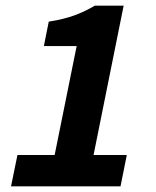

<svg xmlns="http://www.w3.org/2000/svg" viewBox="-20 -655 549 675"><path d="M18.8 0 41.3 -110H172.1L249.5 -493H134.2L151.4 -578.9Q203.9 -587.2 241.4 -600.9Q278.9 -614.6 313.3 -635.1H414.7L308.9 -110H425.8L403.7 0Z"/></svg>

Font: Source Sans 3
Style: Italic
Weight: 200
Italic angle: -11°
Designer: Paul D. Hunt
Foundry: Adobe
Version: Version 3.046;hotconv 1.0.118;makeotfexe 2.5.65603